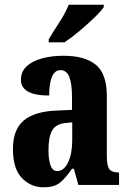

<svg xmlns="http://www.w3.org/2000/svg" viewBox="-20 -786 549 816"><path d="M165 10Q111 10 73 -29.5Q35 -69 35 -153Q35 -235 80.5 -273.5Q126 -312 218 -316L286 -319V-374Q286 -430 274.5 -459Q263 -488 237 -488Q213 -488 201 -460Q189 -432 189 -380Q69 -380 69 -447Q69 -482 93.5 -504.5Q118 -527 159 -538Q200 -549 250 -549Q341 -549 387.5 -510.5Q434 -472 434 -379V-123Q434 -82 444.5 -67.5Q455 -53 483 -53H486V0H313L294 -69H286Q258 -28 234 -9Q210 10 165 10ZM223 -59Q252 -59 269.5 -96Q287 -133 287 -191V-266L257 -263Q217 -259 201.5 -231Q186 -203 186 -149Q186 -106 195 -82.5Q204 -59 223 -59ZM187 -619Q206 -651 232.5 -691.5Q259 -732 272 -766H421V-756Q410 -739 381 -711Q352 -683 317.5 -654Q283 -625 254 -606H187Z"/></svg>

Font: Noto Serif Tamil ExtraCondensed ExtraBold
Style: Italic
Weight: 800
Width: 2
Italic angle: -12°
Designer: Indian Type Foundry, Tom Grace, and the Monotype Design Team
Foundry: Monotype Imaging Inc.
Version: Version 2.003; ttfautohint (v1.8.4.7-5d5b)